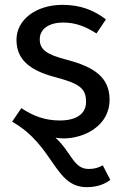

<svg xmlns="http://www.w3.org/2000/svg" viewBox="-20 -559 510 792"><path d="M30 -57C205 42 203 213 338 213C384 213 414 199 435 183L404 123C387 132 371 138 346 138C283 138 276 71 209 9C221 11 232 12 242 12C325 12 432 -38 432 -148C432 -240 368 -283 257 -312C172 -334 144 -354 144 -397C144 -439 181 -466 241 -466C290 -466 331 -451 378 -421L417 -479C367 -517 312 -539 238 -539C129 -539 48 -478 48 -395C48 -320 93 -271 207 -241C309 -214 335 -194 335 -139C335 -88 293 -62 227 -62C165 -62 116 -81 68 -113Z"/></svg>

Font: FiraGO Unicode
Style: Regular
Weight: 400
Designer: bBox Type
Foundry: bBox Type GmbH
Version: Version 1.001;PS 001.001;hotconv 1.0.88;makeotf.lib2.5.64775